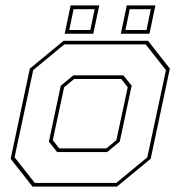

<svg xmlns="http://www.w3.org/2000/svg" viewBox="-20 -691 668 711"><path d="M100.5 0 19.5 -103 90.5 -437 215.5 -540H528L609 -437L538 -103L413 0ZM109 -13.5H410.5L525.5 -108.5L594.5 -431.5L519.5 -526.5H218L103 -431.5L34 -108.5ZM191.5 -128 161 -166.5 205 -373.5 251.5 -412H437L467.5 -373.5L423.5 -166.5L377 -128ZM199.5 -141.5H374L411 -172L453 -368L429 -398.5H254.5L217.5 -368L175.5 -172ZM427.5 -566 449.5 -671H555.5L533.5 -566ZM219.5 -566 241.5 -671H347.5L325.5 -566ZM236.5 -580H314.5L330.5 -657H252.5ZM444.5 -580H522.5L538.5 -657H460.5Z"/></svg>

Font: Tourney Thin
Style: Italic
Weight: 100
Italic angle: -12°
Designer: Tyler Finck
Foundry: Etcetera Type Co
Version: Version 1.015